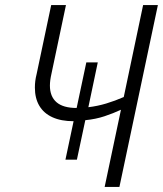

<svg xmlns="http://www.w3.org/2000/svg" viewBox="-20 -734 640 754"><path d="M455 -303Q425 -289 390.5 -277.5Q356 -266 315 -262L282 -107H237L269 -258Q220 -258 186 -273.5Q152 -289 134.5 -318.5Q117 -348 117 -390Q117 -403 118.5 -415.5Q120 -428 124 -444L181 -714H239L182 -444Q179 -431 177.5 -419.5Q176 -408 176 -398Q176 -355 202 -332.5Q228 -310 281 -310L319 -489H364L327 -313Q362 -317 397 -327.5Q432 -338 466 -353L542 -714H600L449 0H391Z"/></svg>

Font: Noto Sans Display Light
Style: Italic
Weight: 300
Italic angle: -12°
Designer: Monotype Design Team
Foundry: Monotype Imaging Inc.
Version: Version 2.003